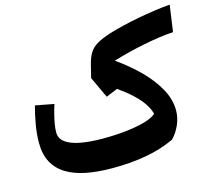

<svg xmlns="http://www.w3.org/2000/svg" viewBox="-105 -859 1096 995"><g transform="rotate(-15 442.5 -362.0)"><path d="M885.4 -733Q847.2 -729.9 802.4 -723.5Q757.6 -717 712 -708.5Q666.4 -699.9 624.7 -689.9Q583 -679.9 550.3 -669.6Q503.1 -654.5 475.7 -638.4Q448.3 -622.2 433.6 -598.1Q419 -573.9 409.6 -534.8L393.7 -470.3L447 -356.4L508.8 -382Q553 -350.9 584 -321.9Q615.1 -293 634.2 -264.8Q653.3 -236.6 661.2 -207.4Q642.4 -190.1 600 -177.6Q557.5 -165.2 498.9 -158.6Q440.4 -152 373.2 -152Q304.7 -152 253.7 -161.4Q202.6 -170.7 174.2 -191.4Q145.9 -212.1 145.9 -245.4Q145.9 -264.8 149.9 -289Q154 -313.3 160.7 -339.6Q167.3 -365.9 175.4 -390.4L75.5 -409.3Q62.6 -360.7 54.1 -311.8Q45.6 -262.9 45.6 -215.2Q45.6 -153.8 68.9 -111Q92.1 -68.2 135.8 -41.7Q179.5 -15.1 241.2 -3.1Q302.9 8.9 379.8 8.9Q481.4 8.9 563.2 -6Q645.1 -20.8 715.8 -53.8Q742.3 -80.6 759 -118.6Q775.7 -156.5 775.7 -195.2Q775.7 -253.9 744.2 -311.4Q712.7 -369 658.6 -423.4Q604.4 -477.7 535.9 -525.9Q575 -538 618.5 -548.9Q662 -559.8 705.8 -568.6Q749.7 -577.4 790.6 -583.2Q831.4 -589 865.3 -590.6Z"/></g></svg>

Font: Pinar-VF-FD
Style: Regular
Weight: 300
Designer: Amin Abedi
Version: Version 3.0